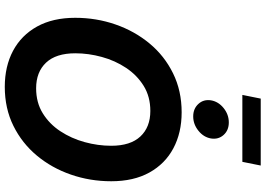

<svg xmlns="http://www.w3.org/2000/svg" viewBox="-175 -936 1121 811"><g transform="rotate(90 385.5 -530.5)"><path d="M346.7 9.8Q260.3 9.8 194.6 -25.1Q128.9 -60.1 92 -126.7Q55.2 -193.4 55.2 -287.6Q55.2 -377 83.3 -457.8Q111.3 -538.6 163.6 -601.6Q215.8 -664.6 289.6 -700.9Q363.3 -737.3 454.6 -737.3Q540.5 -737.3 606.2 -702.4Q671.9 -667.5 708.7 -601.1Q745.6 -534.7 745.6 -439.9Q745.6 -350.6 717.5 -269.5Q689.5 -188.5 637.2 -125.7Q585 -63 511.5 -26.6Q438 9.8 346.7 9.8ZM353 -122.6Q413.1 -122.6 458.5 -150.6Q503.9 -178.7 534.4 -225.1Q564.9 -271.5 580.3 -327.6Q595.7 -383.8 595.7 -439.9Q595.7 -521 556.4 -563Q517.1 -605 448.7 -605Q388.2 -605 342.8 -576.9Q297.4 -548.8 266.6 -502.4Q235.8 -456.1 220.5 -399.9Q205.1 -343.8 205.1 -288.1Q205.1 -206.5 244.6 -164.6Q284.2 -122.6 353 -122.6ZM679.2 -1071.3 663.6 -993.7H380.9L396.5 -1071.3ZM471.7 -786.1Q439 -786.1 418.9 -808.1Q398.9 -830.1 403.8 -861.3Q409.2 -892.6 436.5 -914.6Q463.9 -936.5 497.1 -936.5Q530.3 -936.5 550 -914.6Q569.8 -892.6 564.9 -861.3Q559.6 -830.1 532.2 -808.1Q504.9 -786.1 471.7 -786.1Z"/></g></svg>

Font: Inter
Style: Bold Italic
Weight: 700
Italic angle: -9.39999°
Designer: Rasmus Andersson
Foundry: rsms
Version: Version 4.001;git-9221beed3